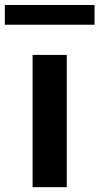

<svg xmlns="http://www.w3.org/2000/svg" viewBox="-58 -772 410 792"><path d="M76.5 0V-545.5H217.5V0ZM-38 -670V-751.5H332V-670Z"/></svg>

Font: Encode Sans Expanded SemiBold
Style: Regular
Weight: 600
Width: 7
Designer: Multiple Designers
Foundry: Impallari Type
Version: Version 2.000